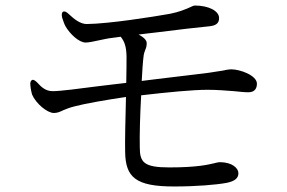

<svg xmlns="http://www.w3.org/2000/svg" viewBox="-20 -697 1040 695"><path d="M610 -22C690 -22 762 -28 800 -35C830 -41 843 -52 843 -70C843 -88 821 -110 775 -110C770 -110 763 -108 755 -106C733 -101 694 -91 593 -91C501 -91 486 -109 486 -164C485 -208 487 -282 491 -352C586 -363 677 -372 732 -372C767 -372 799 -369 827 -367C847 -365 865 -363 879 -363C901 -363 910 -376 910 -394C910 -424 849 -446 818 -446C808 -446 798 -444 784 -441C770 -439 753 -436 724 -432L549 -411C530 -409 512 -406 493 -404C495 -441 497 -473 500 -496C501 -504 504 -511 506 -517C509 -524 511 -530 511 -541C511 -552 500 -562 482 -572C503 -575 526 -577 549 -580C620 -589 696 -598 739 -602C767 -605 773 -617 773 -632C773 -657 736 -677 685 -677C681 -677 673 -673 664 -669C650 -663 630 -654 595 -647C533 -636 375 -611 294 -610C272 -610 250 -626 229 -646C221 -654 214 -657 209 -655C204 -653 202 -645 205 -633C209 -621 213 -609 217 -602C233 -574 266 -543 290 -543C302 -543 319 -547 338 -551C353 -554 369 -558 387 -560C389 -560 392 -561 395 -561L417 -564C431 -546 437 -529 438 -494C438 -476 438 -439 437 -397C408 -394 372 -389 336 -385C267 -376 198 -367 171 -367C146 -367 130 -381 115 -398C107 -406 101 -409 97 -408C92 -406 88 -399 90 -388C91 -375 94 -362 96 -355C110 -322 151 -288 175 -288C187 -288 197 -292 209 -298C219 -302 230 -307 250 -312C287 -322 368 -336 436 -346C434 -269 432 -185 433 -148C434 -55 471 -22 610 -22Z"/></svg>

Font: 寒蝉锦书宋
Style: Regular
Weight: 400
Designer: 寒蝉锦书宋{Warren} 思源宋体{Ryoko NISHIZUKA 西塚涼子 (kana & ideographs); Frank Grießhammer (Latin, Greek & Cyrillic); Wenlong ZHANG 
Foundry: Adobe & ChillType
Version: Version 2.000;Glyphs 3.1.1 (3135)